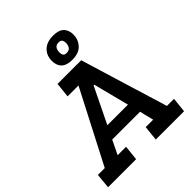

<svg xmlns="http://www.w3.org/2000/svg" viewBox="-258 -1010 1147 1147"><g transform="rotate(-45 315.5 -436.5)"><path d="M-10 -95H48L286 -555H194L204 -650H404L573 -95H633L623 0H384L394 -95H457L435 -184H200L157 -95H228L218 0H-19ZM368 -689Q322 -689 299.5 -710.5Q277 -732 277 -771Q277 -816 306 -844.5Q335 -873 389 -873Q437 -873 458.5 -851Q480 -829 480 -792Q480 -750 452.5 -719.5Q425 -689 368 -689ZM350 -491 240 -265H414L356 -491ZM374 -742Q394 -742 403.5 -754.5Q413 -767 413 -789Q413 -803 407 -812Q401 -821 383 -821Q345 -821 345 -773Q345 -759 351 -750.5Q357 -742 374 -742Z"/></g></svg>

Font: Zilla Slab SemiBold
Style: Regular
Weight: 600
Designer: Typotheque.com
Foundry: Typotheque type foundry
Version: Version 1.0; 2017